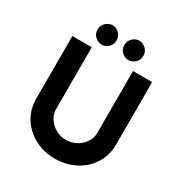

<svg xmlns="http://www.w3.org/2000/svg" viewBox="-210 -1081 1177 1242"><g transform="rotate(30 378.0 -459.5)"><path d="M225 -272Q225 -237 246 -205Q267 -173 301.5 -153Q336 -133 377 -133Q422 -133 457 -153Q492 -173 512.5 -205Q533 -237 533 -272V-736H676V-269Q676 -188 636 -125.5Q596 -63 528 -27.5Q460 8 377 8Q295 8 227.5 -27.5Q160 -63 120 -125.5Q80 -188 80 -269V-736H225ZM200 -854Q200 -886 222.5 -906.5Q245 -927 272 -927Q297.5 -927 319.7 -906.5Q342 -886 342 -854Q342 -821.9 319.7 -801.9Q297.3 -782 271.8 -782Q245 -782 222.5 -801.9Q200 -821.9 200 -854ZM400 -854Q400 -886 422.5 -906.5Q445 -927 472 -927Q497.5 -927 519.7 -906.5Q542 -886 542 -854Q542 -821.9 519.7 -801.9Q497.3 -782 471.8 -782Q445 -782 422.5 -801.9Q400 -821.9 400 -854Z"/></g></svg>

Font: Reem Kufi
Style: Regular
Weight: 400
Designer: Khaled Hosny
Version: Version 1.6